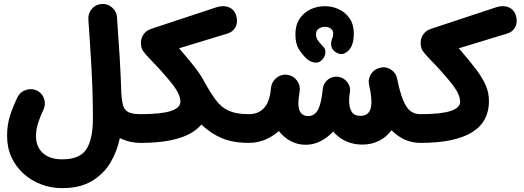

<svg xmlns="http://www.w3.org/2000/svg" viewBox="-20 -686 2707 992"><path d="M16.6 16.6Q16.6 -43 33 -92.3Q49.3 -141.6 70.8 -184.6Q84.5 -211.9 114.3 -221.4Q144 -231 171.4 -217.8Q198.7 -204.1 208 -174.8Q217.3 -145.5 204.1 -118.2Q189.5 -88.4 177.7 -53.2Q166 -18.1 166 16.6Q166 72.8 201.7 105Q237.3 137.2 301.3 137.2Q392.6 137.2 426.3 85Q460 32.7 460 -72.3Q460 -196.3 453.4 -319.8Q446.8 -443.4 436.5 -585.9Q434.6 -616.7 454.6 -640.1Q474.6 -663.6 505.4 -665.5Q535.6 -667.5 559.1 -647.2Q582.5 -627 584.5 -596.7Q592.3 -490.2 598.1 -393.6Q604 -296.9 606.9 -202.1Q609.4 -164.6 616 -141.1Q622.6 -117.7 642.8 -106.9Q663.1 -96.2 706.5 -96.2H707Q737.8 -96.2 759.3 -74.5Q780.8 -52.7 780.8 -22Q780.8 8.3 759.3 30.3Q737.8 52.2 707 52.2H706.5Q649.4 52.2 599.1 27.3Q585.4 95.7 550.3 154.5Q515.1 213.4 453.9 249.8Q392.6 286.1 301.3 286.1Q244.6 286.1 193.4 266.8Q142.1 247.6 102.3 211.9Q62.5 176.3 39.6 126.7Q16.6 77.1 16.6 16.6Z M632.3 -22Q632.3 -52.7 654.5 -74.5Q676.8 -96.2 707 -96.2Q813 -96.2 862.5 -112.5Q912.1 -128.9 912.1 -160.2Q912.1 -199.2 866.7 -256.1Q821.3 -313 752.9 -383.3Q730.5 -406.2 719.2 -422.4Q708 -438.5 708 -465.3Q708 -489.7 722.7 -509.8Q737.3 -529.8 763.2 -537.6L1098.1 -648.4Q1134.3 -660.2 1162.8 -648.2Q1191.4 -636.2 1200.7 -604Q1210 -570.3 1196.5 -545.4Q1183.1 -520.5 1153.8 -512.2L905.3 -436.5Q952.6 -381.8 984.6 -341.1Q1016.6 -300.3 1034.7 -265.6Q1067.9 -205.1 1096.2 -167.7Q1124.5 -130.4 1163.1 -113.3Q1201.7 -96.2 1264.6 -96.2H1265.1Q1295.9 -96.2 1317.4 -74.5Q1338.9 -52.7 1338.9 -22Q1338.9 8.3 1317.4 30.3Q1295.9 52.2 1265.1 52.2H1264.6Q1185.1 52.2 1127 28.1Q1068.8 3.9 1020.5 -42.5Q941.4 52.2 707 52.2Q676.8 52.2 654.5 30.3Q632.3 8.3 632.3 -22Z M1190.9 -22Q1190.9 -52.7 1212.9 -74.5Q1234.9 -96.2 1265.1 -96.2Q1356 -96.2 1376 -199.2Q1377.4 -213.9 1380.9 -236.8V-237.8Q1381.3 -238.3 1381.3 -239.3Q1381.3 -239.3 1381.3 -239.7Q1385.3 -261.2 1401.4 -277.3Q1401.9 -277.8 1402.3 -278.3Q1402.3 -278.3 1402.3 -278.3Q1414.6 -290.5 1431.2 -296.4Q1447.8 -302.2 1465.3 -299.3Q1495.6 -294.9 1514.2 -270Q1532.7 -245.1 1528.3 -214.8Q1523.9 -186.5 1522.7 -173.8Q1521.5 -161.1 1521.5 -153.3Q1521.5 -86.4 1572.3 -86.4Q1601.1 -86.4 1618.4 -111.3Q1635.7 -136.2 1644 -196.8Q1645 -210.9 1647.9 -229.5Q1649.9 -243.2 1657.2 -255.4Q1657.2 -255.9 1657.7 -255.9Q1658.2 -256.3 1658.2 -256.8Q1668.5 -273.4 1686.3 -282.5Q1704.1 -291.5 1724.1 -289.6Q1725.6 -289.6 1727.1 -289.1H1728Q1756.8 -284.7 1774.7 -261.2Q1792.5 -237.8 1788.1 -210.9Q1786.6 -198.7 1784.7 -187Q1783.7 -175.8 1783.7 -165.5Q1783.7 -131.3 1796.6 -109.4Q1809.6 -87.4 1842.3 -87.4Q1898.9 -87.4 1898.9 -156.7Q1898.9 -178.2 1895.8 -200.4Q1892.6 -222.7 1887.2 -246.6Q1881.3 -269.5 1891.1 -292Q1897.9 -308.1 1911.4 -319.8Q1924.8 -331.5 1942.9 -335.4Q1972.2 -343.8 1999 -326.9Q2025.9 -310.1 2031.7 -280.3L2032.7 -276.4Q2037.1 -257.3 2039.6 -244.1Q2053.7 -185.5 2069.6 -153.6Q2085.4 -121.6 2105.5 -108.9Q2125.5 -96.2 2151.9 -96.2H2152.3Q2183.1 -96.2 2204.6 -74.5Q2226.1 -52.7 2226.1 -22Q2226.1 8.3 2204.6 30.3Q2183.1 52.2 2152.3 52.2H2151.9Q2107.9 52.2 2070.8 35.2Q2033.7 18.1 2002.9 -13.2Q1977.1 22 1938.5 41.5Q1899.9 61 1852.1 61Q1805.7 61 1767.3 43.5Q1729 25.9 1701.2 -6.3Q1671.4 25.9 1635.3 43.9Q1599.1 62 1560.1 62Q1517.1 62 1481.4 42.7Q1445.8 23.4 1420.9 -8.8Q1388.7 19.5 1349.1 35.9Q1309.6 52.2 1265.1 52.2Q1234.9 52.2 1212.9 30.3Q1190.9 8.3 1190.9 -22ZM1506.3 -508.8Q1506.3 -557.1 1528.1 -589.4Q1549.8 -621.6 1584.2 -637.7Q1618.7 -653.8 1657.2 -654.1Q1695.8 -654.3 1730.2 -638.4Q1764.6 -622.6 1786.4 -590.8Q1808.1 -559.1 1808.1 -511.7Q1808.1 -494.6 1805.2 -477.3Q1802.2 -460 1795.4 -445.8Q1785.2 -424.3 1763.7 -412.1Q1742.2 -399.9 1716.8 -415Q1697.3 -426.3 1692.4 -445.3Q1687.5 -464.4 1695.8 -485.8Q1701.7 -499 1701.7 -511.7Q1701.7 -529.8 1688.2 -538.8Q1674.8 -547.9 1657.2 -547.4Q1639.6 -546.9 1626.2 -537.4Q1612.8 -527.8 1612.8 -508.8Q1612.8 -492.2 1620.6 -479.7Q1628.4 -467.3 1649.4 -446.3Q1664.6 -430.2 1660.6 -408.7Q1656.7 -387.2 1641.1 -374Q1624.5 -358.9 1602.3 -363.3Q1580.1 -367.7 1564 -382.8Q1541 -404.8 1523.7 -432.4Q1506.3 -460 1506.3 -508.8Z M2077.6 -22Q2077.6 -52.7 2099.9 -74.5Q2122.1 -96.2 2152.3 -96.2Q2258.3 -96.2 2307.9 -112.5Q2357.4 -128.9 2357.4 -160.2Q2357.4 -199.2 2312 -256.1Q2266.6 -313 2198.2 -383.3Q2175.8 -406.2 2164.6 -422.4Q2153.3 -438.5 2153.3 -465.3Q2153.3 -489.7 2168 -509.8Q2182.6 -529.8 2208.5 -537.6L2543.5 -648.4Q2579.6 -660.2 2608.2 -648.2Q2636.7 -636.2 2646 -604Q2655.3 -570.3 2641.8 -545.4Q2628.4 -520.5 2599.1 -512.2L2350.6 -436.5Q2405.8 -373 2439.9 -327.4Q2474.1 -281.7 2490.2 -243.9Q2506.3 -206.1 2506.3 -164.1Q2506.3 52.2 2152.3 52.2Q2122.1 52.2 2099.9 30.3Q2077.6 8.3 2077.6 -22Z"/></svg>

Font: Mikhak-FD ExtraBold
Style: Regular
Weight: 800
Designer: Amin Abedi
Version: Version 3.2